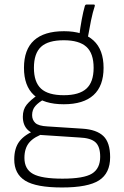

<svg xmlns="http://www.w3.org/2000/svg" viewBox="-20 -632 548 849"><path d="M254 197Q140 197 91.5 167Q43 137 43 73Q43 23 66 -7Q89 -37 137 -56L179 -43Q132 -28 110 -2.5Q88 23 88 66Q88 116 126 137Q164 158 256 158Q351 158 387 135.5Q423 113 423 61Q423 16 402 -3Q381 -22 331 -24L163 -35Q124 -37 102.5 -58Q81 -79 81 -116Q81 -148 98 -169Q115 -190 147 -212L177 -194Q151 -180 136.5 -163.5Q122 -147 122 -123Q122 -102 136 -88.5Q150 -75 190 -73L345 -63Q407 -59 437 -30.5Q467 -2 467 63Q467 134 418 165.5Q369 197 254 197ZM262 -171Q174 -171 130 -211.5Q86 -252 86 -332Q86 -413 130.5 -453.5Q175 -494 263 -494Q349 -494 393.5 -453Q438 -412 438 -332Q438 -252 393.5 -211.5Q349 -171 262 -171ZM262 -211Q330 -211 362 -240Q394 -269 394 -332Q394 -396 362 -425Q330 -454 262 -454Q193 -454 161.5 -425Q130 -396 130 -332Q130 -269 161.5 -240Q193 -211 262 -211ZM367 -459 330 -471Q335 -511 341.5 -546Q348 -581 355 -605Q357 -612 363 -612H394Q401 -612 399 -605Q390 -578 382.5 -541.5Q375 -505 367 -459Z"/></svg>

Font: Sofia Sans ExtraLight
Style: Regular
Weight: 250
Version: Version 4.100-B